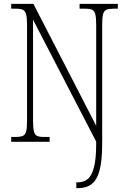

<svg xmlns="http://www.w3.org/2000/svg" viewBox="-20 -734 660 994"><path d="M375 240V210H382Q413 210 434 193Q455 176 466.5 132Q478 88 478 9V-1L151 -632V-109Q151 -73 155.5 -54.5Q160 -36 172 -30.5Q184 -25 206 -25H237V0H38V-25H61Q85 -25 98 -30.5Q111 -36 115.5 -54.5Q120 -73 120 -109V-606Q120 -643 115 -660.5Q110 -678 98 -683.5Q86 -689 62 -689H38V-714H153L478 -83V-605Q478 -642 473.5 -660Q469 -678 456.5 -683.5Q444 -689 420 -689H392V-714H590V-689H568Q544 -689 531 -683.5Q518 -678 513.5 -660Q509 -642 509 -605V10Q509 98 495.5 148Q482 198 454.5 219Q427 240 385 240Z"/></svg>

Font: Noto Serif Khmer Condensed ExtraLight
Style: Regular
Weight: 250
Width: 3
Designer: Danh Hong and the Monotype Design Team
Foundry: Monotype Imaging Inc.
Version: Version 2.004